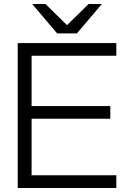

<svg xmlns="http://www.w3.org/2000/svg" viewBox="-20 -934 630 954"><path d="M68 -720H558V-657H137V-407H528V-344H137V-63H558V0H68ZM140 -914H206L313 -809L420 -914H486L362 -768H264Z"/></svg>

Font: Aspekta 300
Style: Regular
Weight: 300
Designer: Ivo Dolenc
Version: Version 2.000